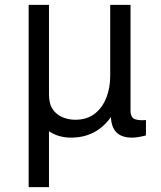

<svg xmlns="http://www.w3.org/2000/svg" viewBox="-20 -544 658 784"><path d="M576 -54V9Q542 18 519 18Q436 18 433 -66Q373 18 270 18Q219 18 180 -8V220H97V-524H180V-158Q180 -120 195.5 -97.5Q211 -75 236 -65Q261 -55 287 -55Q335 -55 366.5 -79.5Q398 -104 414 -144.5Q430 -185 430 -233V-524H513V-93Q513 -62 533.5 -56.5Q554 -51 576 -54Z"/></svg>

Font: Fragment Mono
Style: Regular
Weight: 400
Monospace: yes
Designer: Wei Huang based on Nimbus Sans by URW Studio, based on Helvetica by Max Miedinger.
Foundry: Wei Huang
Version: Version 1.021; ttfautohint (v1.8.4.7-5d5b)